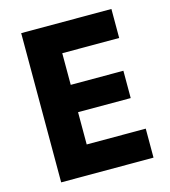

<svg xmlns="http://www.w3.org/2000/svg" viewBox="-106 -785 770 870"><g transform="rotate(-15 279.5 -350.0)"><path d="M73.6 0H506.8V-136H229.8V-287.4H476.8V-415.6H229.8V-564H496.8V-700H73.6Z"/></g></svg>

Font: Fixel Variable
Style: Regular
Weight: 100
Width: 3
Designer: AlfaBravo + MacPaw
Foundry: Kyrylo Tkachov, Marchela Mozhyna, Serhii Makarenko, Maria Weinstein, Zakhar Kryvoshyya
Version: Version 1.211